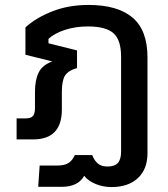

<svg xmlns="http://www.w3.org/2000/svg" viewBox="-20 -570 687 785"><path d="M436 194.8Q400.9 194.8 370.6 182.1Q340.3 169.4 324.2 148.9Q298.8 193.8 232.9 193.8H136.2L142.1 106.9H212.9Q242.2 106.9 258.5 97.4Q274.9 87.9 286.1 64H356.9Q366.2 87.4 380.6 99.1Q395 110.8 419.9 110.8Q449.2 110.8 462.2 95.9Q475.1 81.1 475.1 49.8V-337.9Q475.1 -406.2 444.1 -434.1Q413.1 -461.9 338.9 -461.9Q289.1 -461.9 246.1 -448Q203.1 -434.1 178.2 -411.1V-393.1L294.9 -363.8V-292Q257.8 -280.8 245.4 -260.3Q232.9 -239.7 232.9 -193.8V-122.1Q232.9 0 115.2 0H47.9V-85.9H85Q106 -85.9 114.5 -95.5Q123 -105 123 -127.9V-194.8Q123 -243.2 138.2 -273.7Q153.3 -304.2 193.8 -318.8L84 -346.2V-458Q127.4 -497.6 194.1 -523.7Q260.7 -549.8 341.8 -549.8Q460.9 -549.8 522 -498Q583 -446.3 583 -335V56.2Q583 121.6 543.7 158.2Q504.4 194.8 436 194.8Z"/></svg>

Font: Kanit
Style: Regular
Weight: 400
Designer: Katatrad Team
Foundry: CadsonDemak
Version: Version 1.000;PS 001.000;hotconv 1.0.88;makeotf.lib2.5.64775